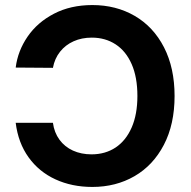

<svg xmlns="http://www.w3.org/2000/svg" viewBox="-20 -737 764 767"><path d="M345.6 -120.4Q400.6 -120.4 441.9 -147.8Q483.1 -175.3 506 -227.7Q528.9 -280.1 528.9 -353.5Q528.9 -428.6 506 -480.7Q483.1 -532.9 441.9 -559.8Q400.6 -586.7 346.7 -586.7Q306.4 -586.7 274 -572.1Q241.5 -557.6 220 -530.5Q198.4 -503.5 191.4 -466L42.7 -467.1Q51 -533.6 90.2 -590.7Q129.4 -647.9 195.8 -682.3Q262.2 -716.8 348.9 -716.8Q443.6 -716.8 518.2 -673.5Q592.9 -630.1 635.2 -547.9Q677.4 -465.7 677.4 -353.5Q677.4 -240.4 634.6 -158.4Q591.8 -76.3 517.4 -33.3Q443 9.8 348.9 9.8Q267.1 9.8 201.3 -20.6Q135.5 -50.9 94.1 -108.6Q52.6 -166.4 42.7 -246.4H191.4Q196.7 -207.4 217.5 -179Q238.3 -150.5 271.5 -135.4Q304.8 -120.4 345.6 -120.4Z"/></svg>

Font: Pretendard GOV Variable
Style: Regular
Weight: 400
Designer: Base glyphs from Inter by Rasmus Andersson; Hangul glyphs from Noto Sans CJK(Source Han Sans) by Jang Soo-young and Kang
Foundry: Kil Hyung-jin
Version: Version 1.307;Glyphs 3.2 (3192)